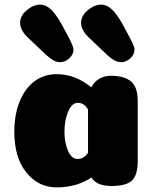

<svg xmlns="http://www.w3.org/2000/svg" viewBox="-20 -805 664 831"><path d="M225 6Q146 6 94 -58.5Q42 -123 42 -235Q42 -311 66 -368Q90 -425 131 -454.5Q172 -484 225 -484Q306 -484 375 -427Q402 -477 462 -477Q516 -477 546 -453.5Q576 -430 576 -367V-107Q576 -47 551 -23.5Q526 0 463 0Q397 0 376 -37Q312 6 225 6ZM361 -331Q344 -360 317 -360Q291 -360 275 -322Q259 -284 259 -235Q259 -189 274 -153Q289 -117 316 -117Q344 -117 361 -144ZM418 -785Q389 -785 360 -761Q331 -737 331 -706Q331 -677 360 -647L444 -567Q446 -565 451 -561Q456 -557 458.5 -555Q461 -553 466 -549.5Q471 -546 474.5 -544Q478 -542 483 -540Q488 -538 493.5 -537Q499 -536 505 -536Q518 -536 531.5 -543.5Q545 -551 553.5 -563.5Q562 -576 562 -590Q562 -595 560.5 -600.5Q559 -606 556 -612.5Q553 -619 551 -623.5Q549 -628 544.5 -636.5Q540 -645 538 -649Q512 -700 493 -729Q474 -758 455 -772Q437 -785 418 -785ZM154 -785Q125 -785 96 -761Q67 -737 67 -706Q67 -677 96 -647L180 -567Q181 -566 188 -560.5Q195 -555 197.5 -553Q200 -551 206 -547Q212 -543 216.5 -541Q221 -539 227.5 -537.5Q234 -536 241 -536Q262 -536 280 -552.5Q298 -569 298 -590Q298 -594 296.5 -599Q295 -604 293.5 -608Q292 -612 289.5 -618Q287 -624 285 -628Q283 -632 279.5 -638.5Q276 -645 274 -649Q248 -700 229 -729Q210 -758 191 -772Q173 -785 154 -785Z"/></svg>

Font: Coiny 2.0
Style: Regular
Weight: 400
Version: Version 1.001 July 11, 2018